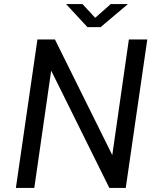

<svg xmlns="http://www.w3.org/2000/svg" viewBox="-20 -929 777 949"><path d="M165 -734H251.5L535 -162.5L617 -734H708L601.5 0H520.5L233 -580L149.5 0H58.5ZM306.5 -909H387.5L450.5 -841L527.5 -909H612.5L477.5 -795H412Z"/></svg>

Font: 1883 Sans
Style: Italic
Weight: 400
Italic angle: -8°
Designer: 1883 Sans project is a fork of Public Sans.
Version: Version 1.009